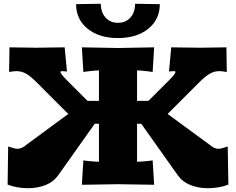

<svg xmlns="http://www.w3.org/2000/svg" viewBox="-20 -970 1240 1009"><path d="M20 0 22.9 -200.2Q28.3 -198.7 36.6 -196Q44.9 -193.4 49.6 -191.9Q54.2 -190.4 60.3 -189.2Q66.4 -188 71.8 -188Q95.7 -188 122.1 -211.9L338.9 -371.1L171.9 -538.1Q142.1 -567.9 118.4 -582Q94.7 -596.2 65.9 -596.2Q55.2 -596.2 27.8 -591.8L29.8 -721.2L169.9 -719.2L319.8 -721.2L332 -594.2Q314.5 -596.2 306.2 -596.2Q297.9 -596.2 297.9 -590.8Q297.9 -582 334 -545.9L439.9 -439.9H500V-600.1Q484.9 -600.1 441.9 -595.2L418 -591.8L410.2 -721.2L600.1 -717.8L790 -721.2L782.2 -591.8L757.8 -595.2Q714.8 -600.1 700.2 -600.1V-439.9H759.8L866.2 -545.9Q901.9 -581.5 901.9 -590.8Q901.9 -596.2 894 -596.2Q885.7 -596.2 868.2 -594.2L879.9 -721.2L1029.8 -719.2L1169.9 -721.2L1171.9 -591.8Q1144.5 -596.2 1133.8 -596.2Q1105 -596.2 1081.3 -582Q1057.6 -567.9 1027.8 -538.1L860.8 -371.1L1078.1 -211.9Q1104.5 -188 1127.9 -188Q1134.8 -188 1141.4 -189.5Q1147.9 -190.9 1159.9 -194.8Q1171.9 -198.7 1176.8 -200.2L1180.2 0Q1132.3 19 1071.8 19Q1022.9 19 981.2 2.7Q939.5 -13.7 915 -47.9L722.2 -319.8H700.2V-120.1Q723.1 -120.1 757.8 -124L782.2 -127L790 1L600.1 -2L410.2 1L418 -127L441.9 -124Q476.6 -120.1 500 -120.1V-319.8H478L285.2 -47.9Q260.7 -13.7 219 2.7Q177.2 19 127.9 19Q67.9 19 20 0ZM379.9 -948.2 509.8 -950.2Q509.8 -905.3 534.7 -877.7Q559.6 -850.1 600.1 -850.1Q640.6 -850.1 665.3 -877.7Q689.9 -905.3 689.9 -950.2L819.8 -948.2Q819.8 -868.2 759.5 -819.1Q699.2 -770 600.1 -770Q501 -770 440.4 -819.1Q379.9 -868.2 379.9 -948.2Z"/></svg>

Font: Zantroke
Style: Regular
Weight: 500
Foundry: gluk
Version: Version 0.36